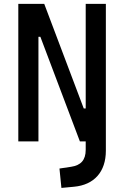

<svg xmlns="http://www.w3.org/2000/svg" viewBox="-20 -713 626 968"><path d="M289.6 234.4 353 228.5C455.1 219.2 513.7 152.8 513.7 46.9V-693.4H412.1V-166H402.3L203.1 -693.4H72.3V0H173.8V-527.3H183.6L382.8 0H412.1V42C412.1 94.7 387.2 120.6 338.4 127.9L279.8 136.7Z"/></svg>

Font: Cascadia Code PL
Style: Regular
Weight: 400
Monospace: yes
Designer: Aaron Bell
Foundry: Saja Typeworks
Version: Version 2404.023